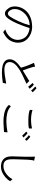

<svg xmlns="http://www.w3.org/2000/svg" viewBox="1606 -2423 788 4040"><g transform="rotate(90 2000.0 -403.0)"><path d="M316.4 -127.9Q371.1 -161.1 439.5 -296.9Q506.8 -430.7 570.3 -631.8Q631.8 -626 683.6 -601.6Q736.3 -577.1 765.6 -540Q813.5 -472.7 818.4 -400.4Q823.2 -335 793 -274.4Q764.6 -218.8 710.9 -176.8Q659.2 -136.7 597.7 -120.1L656.2 -76.2Q754.9 -124 804.7 -182.6Q857.4 -244.1 875 -340.8Q885.7 -420.9 861.3 -488.3Q837.9 -548.8 788.1 -594.7Q741.2 -636.7 678.7 -661.1Q618.2 -683.6 554.7 -685.5Q406.2 -686.5 300.8 -628.9Q209 -578.1 160.2 -490.2Q117.2 -413.1 115.2 -326.2Q114.3 -245.1 150.4 -193.4Q186.5 -139.6 222.7 -122.1Q265.6 -100.6 316.4 -127.9ZM282.2 -544.9Q331.1 -587.9 392.6 -611.3Q449.2 -631.8 511.7 -633.8Q483.4 -523.4 425.8 -397.5Q374 -285.2 327.1 -215.8Q288.1 -160.2 243.2 -179.7Q200.2 -198.2 173.8 -275.4Q164.1 -345.7 185.5 -406.2Q210.9 -477.5 282.2 -544.9Z M1684.6 -625 1742.2 -566.4Q1521.5 -468.8 1432.6 -410.2Q1286.1 -313.5 1286.1 -215.8Q1286.1 -108.4 1434.6 -101.6Q1521.5 -98.6 1739.3 -139.6L1723.6 -68.4Q1492.2 -33.2 1369.1 -62.5Q1227.5 -95.7 1227.5 -214.8Q1227.5 -278.3 1278.3 -340.8Q1321.3 -393.6 1404.3 -450.2Q1384.8 -523.4 1354.5 -601.6Q1336.9 -645.5 1308.6 -710L1302.7 -723.6L1357.4 -740.2Q1379.9 -745.1 1385.7 -741.2Q1389.6 -739.3 1387.7 -728.5Q1386.7 -722.7 1386.7 -718.8Q1385.7 -712.9 1387.7 -707Q1401.4 -657.2 1424.8 -590.8Q1443.4 -538.1 1462.9 -488.3L1562.5 -549.8Q1605.5 -576.2 1626 -588.9Q1660.2 -609.4 1684.6 -625ZM1835 -777.3 1800.8 -752 1827.1 -725.6Q1852.5 -701.2 1863.3 -690.4Q1880.9 -671.9 1883.8 -663.1L1920.9 -696.3Q1904.3 -715.8 1876 -743.2Q1846.7 -770.5 1835 -777.3ZM1762.7 -720.7 1725.6 -696.3Q1747.1 -672.9 1769.5 -645.5Q1791 -620.1 1804.7 -601.6L1847.7 -633.8Q1823.2 -664.1 1798.8 -688.5Q1777.3 -710.9 1762.7 -720.7Z M2293 -692.4V-636.7Q2348.6 -609.4 2491.2 -605.5Q2625 -601.6 2683.6 -618.2V-682.6Q2553.7 -654.3 2432.6 -665Q2362.3 -671.9 2293 -692.4ZM2219.7 -237.3 2186.5 -199.2Q2257.8 -105.5 2447.3 -85.9Q2550.8 -76.2 2721.7 -90.8L2758.8 -93.8L2764.6 -167Q2515.6 -122.1 2365.2 -160.2Q2268.6 -183.6 2219.7 -237.3ZM2856.4 -645.5 2824.2 -617.2Q2839.8 -607.4 2868.2 -580.1Q2890.6 -557.6 2910.2 -534.2L2943.4 -567.4Q2925.8 -589.8 2896.5 -616.2Q2869.1 -639.6 2856.4 -645.5ZM2781.2 -588.9 2749 -559.6Q2761.7 -549.8 2776.4 -536.1Q2785.2 -527.3 2800.8 -509.8Q2812.5 -497.1 2818.4 -492.2Q2827.1 -482.4 2835 -475.6L2873 -502.9Q2855.5 -524.4 2825.2 -552.7Q2798.8 -577.1 2781.2 -588.9Z M3363.3 -726.6 3275.4 -745.1Q3280.3 -661.1 3278.3 -541Q3277.3 -471.7 3272.5 -351.6L3269.5 -254.9Q3269.5 -120.1 3352.5 -64.5Q3405.3 -29.3 3487.3 -29.3Q3588.9 -29.3 3683.6 -102.5Q3756.8 -158.2 3793 -222.7L3751 -270.5Q3700.2 -179.7 3620.1 -127.9Q3549.8 -83 3486.3 -82Q3381.8 -74.2 3347.7 -152.3Q3329.1 -195.3 3330.1 -284.2L3331.1 -298.8L3333 -380.9Q3336.9 -535.2 3340.8 -599.6Q3347.7 -710 3363.3 -726.6Z"/></g></svg>

Font: DotumChe
Style: Regular
Weight: 400
Monospace: yes
Version: Version 2.21